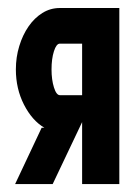

<svg xmlns="http://www.w3.org/2000/svg" viewBox="-20 -466 346 484"><path d="M18.1 -2 85 -144H91.8Q61 -162.1 40.5 -202.1Q20 -242.2 20 -291Q20 -321.8 28.6 -349.9Q37.1 -377.9 52 -399.4Q66.9 -420.9 86.9 -433.3Q106.9 -445.8 130.9 -445.8H280.8V-2H187V-158.2L112.8 -2ZM109.9 -291Q109.9 -265.1 116 -245.6Q122.1 -226.1 130.9 -226.1H187V-356H130.9Q122.1 -356 116 -336.9Q109.9 -317.9 109.9 -291Z"/></svg>

Font: Fundamental  Brigade Condensed
Style: Regular
Weight: 400
Width: 3
Designer: Peter Wiegel, original typeface by Carl Albert Fahrenwaldt 1901
Foundry: Peter Wiegel
Version: Version 0.000 2012 initial release